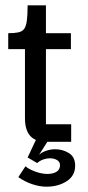

<svg xmlns="http://www.w3.org/2000/svg" viewBox="-20 -534 331 723"><path d="M156 0Q114 0 94 -22Q74 -44 74 -89V-359H153V-66H248V0ZM11 -349V-409Q34 -409 48.5 -412Q63 -415 70.5 -424.5Q78 -434 81 -455.5Q84 -477 84 -514H153V-409H247V-349ZM49 133 76 92Q88 103 112.5 112Q137 121 159 121Q179 121 192.5 113Q206 105 206 88Q206 75 194.5 68.5Q183 62 168 62Q156 62 143 66.5Q130 71 120 80L84 59L125 -28L166 -12L127 49Q138 39 154.5 33.5Q171 28 188 28Q216 28 239.5 42.5Q263 57 263 90Q263 128 231 148.5Q199 169 155 169Q129 169 101 159.5Q73 150 49 133Z"/></svg>

Font: Darker Grotesque SemiBold
Style: Regular
Weight: 600
Designer: Gabriel Lam
Foundry: TypeRant
Version: Version 1.000;gftools[0.9.28]